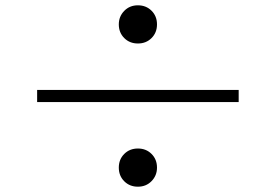

<svg xmlns="http://www.w3.org/2000/svg" viewBox="-20 -730 1040 724"><path d="M428 -638Q428 -668 448.5 -689Q469 -710 500 -710Q531 -710 551.5 -689.5Q572 -669 572 -638Q572 -607 551.5 -586.5Q531 -566 500 -566Q469 -566 448.5 -586.5Q428 -607 428 -638ZM880 -345H120V-391H880ZM428 -98Q428 -129 448.5 -149.5Q469 -170 500 -170Q531 -170 551.5 -149.5Q572 -129 572 -98Q572 -68 551.5 -47Q531 -26 500 -26Q469 -26 448.5 -46.5Q428 -67 428 -98Z"/></svg>

Font: Noto Serif JP ExtraLight SemiBold
Style: Regular
Weight: 600
Version: Version 2.003-H1;hotconv 1.1.1;makeotfexe 2.6.0